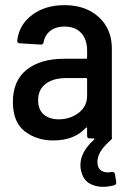

<svg xmlns="http://www.w3.org/2000/svg" viewBox="-20 -537 510 745"><path d="M416 130Q424 130 426 138L431 170V172Q431 179 423 182Q399 188 380 188Q349 188 326 174Q303 160 295 127Q292 117 292 104Q292 52 345 5Q347 3 346 1.5Q345 0 343 0H328Q318 0 318 -10V-40Q318 -42 316.5 -42.5Q315 -43 313 -41Q268 8 187 8Q122 8 76 -27.5Q30 -63 30 -142Q30 -224 83.5 -266.5Q137 -309 229 -309H314Q318 -309 318 -313V-341Q318 -384 295 -409Q272 -434 230 -434Q197 -434 175.5 -417.5Q154 -401 149 -373Q148 -364 138 -364L56 -369Q52 -369 49 -372Q46 -375 47 -380Q54 -441 104.5 -479Q155 -517 230 -517Q313 -517 363.5 -470.5Q414 -424 414 -349V-3Q414 -3 414.5 -1Q415 1 414 2L404 12Q358 53 358 91Q358 112 369 122Q380 132 398 132Q404 132 414 130ZM318 -166V-230Q318 -234 314 -234H236Q187 -234 157.5 -212Q128 -190 128 -148Q128 -111 150 -92.5Q172 -74 208 -74Q252 -74 285 -99Q318 -124 318 -166Z"/></svg>

Font: Barlow Semi Condensed Medium
Style: Regular
Weight: 500
Width: 4
Designer: Jeremy Tribby
Foundry: Tribby Type
Version: Version 1.422; ttfautohint (v1.8)